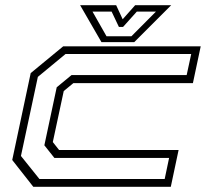

<svg xmlns="http://www.w3.org/2000/svg" viewBox="-20 -718 826 738"><path d="M108 0 27 -103 98 -437 223 -540H751.5L721.5 -398.5H262L225 -368L183 -172L207 -141.5H666.5L636.5 0ZM131.5 -30H613L630 -111H189L150.5 -159.5L198 -382.5L255 -429.5H697.5L715 -510.5H232L125.5 -422.5L60.5 -118.5ZM370 -556 288 -698H426.5L451.5 -644L499.5 -698H638L496 -556ZM389.5 -578.5H485L579.5 -673.5H506L453 -614.5H437L409 -673.5H335.5Z"/></svg>

Font: Tourney Expanded Light
Style: Italic
Weight: 300
Width: 7
Italic angle: -12°
Designer: Tyler Finck
Foundry: Etcetera Type Co
Version: Version 1.010; ttfautohint (v1.8.3)